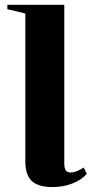

<svg xmlns="http://www.w3.org/2000/svg" viewBox="-20 -763 386 796"><path d="M197 12.5Q139 12.5 112 -12.2Q85 -37 85 -95.5V-707L10.5 -725V-743H246.5V-85.5Q246.5 -70.5 249.8 -62.2Q253 -54 259 -51Q265 -48 272.5 -48Q287 -48 300 -53.8Q313 -59.5 327 -68.5L340 -42Q316.5 -16 278.8 -1.8Q241 12.5 197 12.5Z"/></svg>

Font: Merriweather 144pt
Style: Bold
Weight: 700
Version: Version 2.100